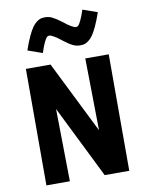

<svg xmlns="http://www.w3.org/2000/svg" viewBox="-99 -993 811 1063"><g transform="rotate(-10 307.0 -462.0)"><path d="M521 -895Q505.9 -850.6 491.2 -819.3Q476.6 -788.1 464.6 -771.2Q452.6 -754.4 439 -744.9Q425.3 -735.4 415.5 -733.2Q405.8 -731 392.1 -731Q372.6 -731 353.3 -740Q334 -749 304.2 -772Q252 -814 232.9 -814Q226.1 -814 220.5 -809.3Q214.8 -804.7 204.6 -783.9Q194.3 -763.2 182.1 -725.1L100.1 -753.9Q115.2 -798.3 129.9 -829.6Q144.5 -860.8 156.5 -877.7Q168.5 -894.5 182.1 -904.1Q195.8 -913.6 205.6 -915.8Q215.3 -918 229 -918Q248.5 -918 267.6 -908.9Q286.6 -899.9 316.9 -877Q369.1 -835 388.2 -835Q395 -835 400.6 -839.6Q406.2 -844.2 416.5 -865Q426.8 -885.7 439 -923.8ZM206.1 0H74.2V-654.8H212.9L414.1 -250L408.2 -654.8H540V0H401.9L200.2 -407.2Z"/></g></svg>

Font: IntelOne Mono Bold
Style: Regular
Weight: 700
Designer: Fred Shallcrass
Foundry: Frere-Jones Type LLC
Version: Version 1.200;hotconv 1.1.0;makeotfexe 2.6.0;FJTRelease1.2